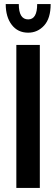

<svg xmlns="http://www.w3.org/2000/svg" viewBox="-20 -920 275 940"><path d="M60 -700H175V0H60ZM228 -900Q228 -830 196 -795Q164 -760 118 -760Q67 -760 37.5 -798.5Q8 -837 8 -900H72Q72 -825 118 -825Q162 -825 162 -900Z"/></svg>

Font: Gully ECD Medium
Style: Regular
Weight: 500
Width: 2
Designer: jaikishan Patel
Foundry: MagicType
Version: Version 1.000;Glyphs 3.2 (3242)